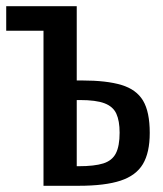

<svg xmlns="http://www.w3.org/2000/svg" viewBox="-24 -598 524 618"><path d="M116 0V-499H-4V-578H223V-339H240Q319 -339 367 -324.5Q415 -310 436.5 -274Q458 -238 458 -170Q458 -107 436 -70Q414 -33 364 -16.5Q314 0 229 0ZM223 -63H229Q280 -63 308.5 -72Q337 -81 349 -104.5Q361 -128 361 -171Q361 -209 350.5 -232Q340 -255 312.5 -265.5Q285 -276 233 -276H223Z"/></svg>

Font: Oswald
Style: Regular
Weight: 400
Designer: Vernon Adams
Foundry: Vernon Adams
Version: Version 4.103; ttfautohint (v1.8.3)